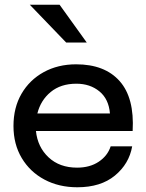

<svg xmlns="http://www.w3.org/2000/svg" viewBox="-20 -781 619 812"><path d="M448 -162H539Q526 -88 466 -38.5Q406 11 307 11Q229 11 168 -21.5Q107 -54 72 -112.5Q37 -171 37 -248Q37 -326 71 -384.5Q105 -443 165 -476Q225 -509 302 -509Q423 -509 486 -438Q549 -367 541 -227H132Q139 -159 185.5 -115.5Q232 -72 306 -72Q360 -72 397.5 -97Q435 -122 448 -162ZM303 -427Q237 -427 194.5 -392Q152 -357 138 -301H445Q440 -362 400.5 -394.5Q361 -427 303 -427ZM260 -601 106 -761H232L347 -601Z"/></svg>

Font: Syne Medium
Style: Regular
Weight: 500
Designer: Lucas Descroix
Foundry: Bonjour Monde
Version: Version 2.200; ttfautohint (v1.8.4)